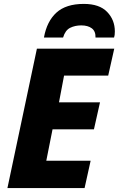

<svg xmlns="http://www.w3.org/2000/svg" viewBox="-20 -963 608 983"><path d="M18 0 169 -714H565L534 -576H308L282 -439H492L461 -301H249L217 -140H444L413 0ZM205 -771Q220 -854 269 -898.5Q318 -943 409 -943Q489 -943 528.5 -902Q568 -861 568 -802Q568 -791 567 -784Q566 -777 564 -771H469Q470 -803 450 -818Q430 -833 396 -833Q364 -833 339 -820.5Q314 -808 303 -771Z"/></svg>

Font: Noto Sans Disp ExtBd
Style: Italic
Weight: 800
Italic angle: -12°
Designer: Monotype Design Team
Foundry: Monotype Imaging Inc.
Version: Version 2.000;GOOG;noto-source:20170915:90ef993387c0